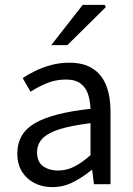

<svg xmlns="http://www.w3.org/2000/svg" viewBox="-20 -755 544 787"><path d="M194 12Q154 12 121.5 -4.5Q89 -21 70 -51.5Q51 -82 51 -126Q51 -208 123 -250Q195 -292 351 -309Q350 -339 341.5 -367Q333 -395 311 -412Q289 -429 250 -429Q208 -429 171 -413.5Q134 -398 105 -379L73 -435Q95 -450 125 -464.5Q155 -479 190 -488.5Q225 -498 264 -498Q323 -498 360.5 -473.5Q398 -449 415.5 -404Q433 -359 433 -298V0H365L358 -58H355Q320 -29 280 -8.5Q240 12 194 12ZM217 -56Q253 -56 284.5 -72Q316 -88 351 -119V-250Q269 -240 221.5 -224.5Q174 -209 153 -186Q132 -163 132 -131Q132 -91 157 -73.5Q182 -56 217 -56ZM190 -570 319 -735H409L414 -726L256 -570Z"/></svg>

Font: Source Sans 3 ExtraLight
Style: Regular
Weight: 400
Version: Version 3.052;hotconv 1.1.0;makeotfexe 2.6.0